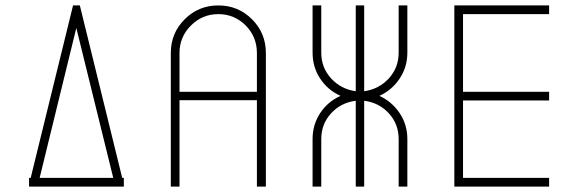

<svg xmlns="http://www.w3.org/2000/svg" viewBox="-20 -687 2128 707"><path d="M436 0H87V-32H93L249 -667H274L430 -32H436ZM397 -32 261 -584 126 -32Z M908 -616Q959 -565 959 -492V0H926V-318H641V0H609V-492Q609 -565 660 -616Q711 -667 784 -667Q857 -667 908 -616ZM926 -492Q926 -551 885 -593Q843 -635 784 -635Q725 -635 683 -593Q641 -551 641 -492V-349H926Z M1480 0H1448V-175Q1448 -230 1412 -269.5Q1376 -309 1321 -316V0H1290V-316Q1235 -309 1199 -269.5Q1163 -230 1163 -175V0H1131V-175Q1131 -228 1159 -270.5Q1187 -313 1234 -334Q1187 -355 1159 -397.5Q1131 -440 1131 -493V-667H1163V-493Q1163 -438 1199 -398.5Q1235 -359 1290 -351V-667H1321V-351Q1376 -359 1412 -398.5Q1448 -438 1448 -493V-667H1480V-493Q1480 -440 1451.5 -397.5Q1423 -355 1377 -334Q1423 -313 1451.5 -270.5Q1480 -228 1480 -175Z M1685 -635V-349H2002V-317H1685V-32H2002V0H1653V-667H2002V-635Z"/></svg>

Font: Zector
Style: Regular
Weight: 400
Designer: GGBot
Version: 0.72